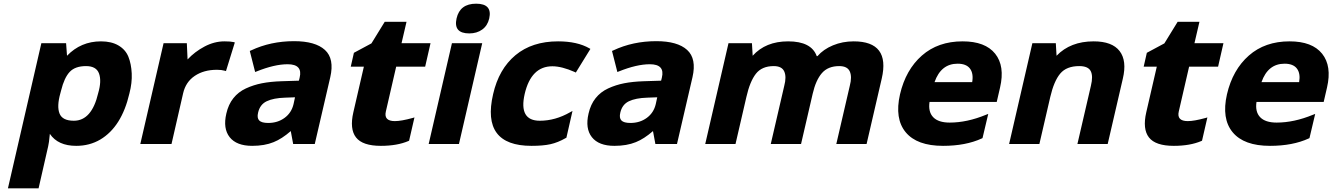

<svg xmlns="http://www.w3.org/2000/svg" viewBox="-20 -780 7217 1040"><path d="M343 -478Q418 -556 527 -556Q584 -556 622 -533.5Q660 -511 675.5 -472.5Q691 -434 693.5 -382.5Q696 -331 681 -274Q639 -93 523 -24Q465 10 393 10Q294 10 250 -55Q245 -2 241 12L189 240H23L204 -546H338ZM380 -126Q477 -126 512 -276Q531 -341 516.5 -381.5Q502 -422 446 -422Q387 -422 357.5 -390.5Q328 -359 311 -290L307 -275Q287 -204 302.5 -165Q318 -126 380 -126Z M992 -546 996 -458Q1035 -500 1088 -528Q1141 -556 1196 -556Q1229 -556 1246 -552L1252 -550L1204 -395L1197 -397Q1180 -402 1155 -402Q1084 -402 1035 -369Q986 -336 972 -275L909 0H740L866 -546Z M1340 -507Q1446 -557 1573 -557Q1688 -557 1740 -509.5Q1792 -462 1769 -362L1685 0H1568L1555 -70Q1507 -28 1462 -10Q1413 10 1346 10Q1261 10 1224 -37Q1187 -84 1206 -165Q1217 -214 1244 -248Q1271 -282 1312 -301Q1353 -320 1399 -329Q1445 -338 1505 -340L1599 -343L1603 -359Q1621 -432 1538 -432Q1467 -432 1370 -393L1362 -390L1333 -504ZM1378 -170Q1371 -141 1384 -127.5Q1397 -114 1433 -114Q1484 -114 1521.5 -141.5Q1559 -169 1570 -216L1578 -253L1524 -251Q1461 -249 1424.5 -231.5Q1388 -214 1378 -170Z M2126 -419 2070 -176Q2058 -124 2119 -124Q2153 -124 2215 -141L2225 -144L2196 -18L2192 -16Q2131 10 2043 10Q1944 10 1908.5 -35.5Q1873 -81 1894 -172L1951 -419H1880L1897 -494L1992 -545L2064 -662H2182L2155 -546H2312L2283 -419Z M2559 -760Q2648 -760 2630 -680Q2621 -641 2592 -620Q2563 -599 2522 -599Q2435 -599 2453 -680Q2471 -760 2559 -760ZM2592 -546 2466 0H2302L2428 -546Z M3048 -34 3044 -32Q3002 -8 2962 1Q2922 10 2859 10Q2586 10 2651 -270Q2682 -406 2772 -481Q2862 -556 3003 -556Q3107 -556 3173 -518L3178 -515L3099 -387L3093 -390Q3023 -421 2972 -421Q2857 -421 2822 -271Q2789 -126 2904 -126Q2988 -126 3068 -172L3081 -179Z M3302 -507Q3408 -557 3535 -557Q3650 -557 3702 -509.5Q3754 -462 3731 -362L3647 0H3530L3517 -70Q3469 -28 3424 -10Q3375 10 3308 10Q3223 10 3186 -37Q3149 -84 3168 -165Q3179 -214 3206 -248Q3233 -282 3274 -301Q3315 -320 3361 -329Q3407 -338 3467 -340L3561 -343L3565 -359Q3583 -432 3500 -432Q3429 -432 3332 -393L3324 -390L3295 -504ZM3340 -170Q3333 -141 3346 -127.5Q3359 -114 3395 -114Q3446 -114 3483.5 -141.5Q3521 -169 3532 -216L3540 -253L3486 -251Q3423 -249 3386.5 -231.5Q3350 -214 3340 -170Z M4583 -315Q4596 -364 4583 -393Q4570 -422 4526 -422Q4465 -422 4432 -384Q4399 -346 4382 -272L4319 0H4155L4228 -315Q4241 -364 4228 -393Q4215 -422 4171 -422Q4107 -422 4074.5 -380.5Q4042 -339 4023 -255L3964 0H3800L3926 -546H4053L4057 -478Q4127 -556 4249 -556Q4375 -556 4404 -476H4408Q4440 -513 4492 -534.5Q4544 -556 4604 -556Q4803 -556 4756 -354L4674 0H4510Z M5042 -335H5246Q5254 -382 5234 -408.5Q5214 -435 5167 -435Q5077 -435 5042 -335ZM5302 -32 5298 -30Q5211 10 5088 10Q4947 10 4886 -63.5Q4825 -137 4855 -269Q4886 -402 4973.5 -479Q5061 -556 5194 -556Q5317 -556 5370.5 -489Q5424 -422 5397 -306L5379 -228H5015Q5007 -174 5035 -145Q5063 -116 5124 -116Q5218 -116 5320 -158L5333 -163Z M5703 -478Q5778 -556 5904 -556Q6004 -556 6044.5 -503.5Q6085 -451 6062 -354L5980 0H5816L5889 -315Q5902 -368 5888 -395Q5874 -422 5826 -422Q5757 -422 5723 -381.5Q5689 -341 5669 -255L5610 0H5446L5572 -546H5699Z M6421 -419 6365 -176Q6353 -124 6414 -124Q6448 -124 6510 -141L6520 -144L6491 -18L6487 -16Q6426 10 6338 10Q6239 10 6203.5 -35.5Q6168 -81 6189 -172L6246 -419H6175L6192 -494L6287 -545L6359 -662H6477L6450 -546H6607L6578 -419Z M6813 -335H7017Q7025 -382 7005 -408.5Q6985 -435 6938 -435Q6848 -435 6813 -335ZM7073 -32 7069 -30Q6982 10 6859 10Q6718 10 6657 -63.5Q6596 -137 6626 -269Q6657 -402 6744.5 -479Q6832 -556 6965 -556Q7088 -556 7141.5 -489Q7195 -422 7168 -306L7150 -228H6786Q6778 -174 6806 -145Q6834 -116 6895 -116Q6989 -116 7091 -158L7104 -163Z"/></svg>

Font: Passageway
Style: BdIt
Weight: 700
Foundry: Ascender Corporation
Version: Version 1.11